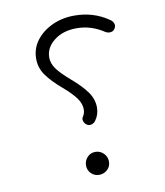

<svg xmlns="http://www.w3.org/2000/svg" viewBox="-78 -739 696 809"><g transform="rotate(-10 270.0 -334.5)"><path d="M438.5 -630.9Q450.7 -623.5 454.6 -612.5Q458.5 -601.6 452.1 -591.3Q445.8 -580.6 434.3 -578.9Q422.9 -577.1 411.6 -583.5Q386.2 -600.6 356.7 -610.4Q327.1 -620.1 294.4 -620.1Q235.8 -620.1 197.8 -590.3Q159.7 -560.5 159.7 -518.1Q159.7 -493.7 176 -470.5Q192.4 -447.3 232.4 -412.6Q275.9 -375.5 298.6 -344Q321.3 -312.5 321.3 -276.9Q321.3 -246.1 303.7 -222.2Q297.4 -212.9 285.6 -209.7Q273.9 -206.5 263.2 -215.3Q255.4 -222.2 253.2 -231.7Q251 -241.2 255.9 -247.6Q265.1 -261.2 265.1 -278.8Q265.1 -301.8 248.8 -325.4Q232.4 -349.1 192.9 -383.3Q150.4 -419.4 127.4 -451.4Q104.5 -483.4 104.5 -522.5Q104.5 -565.9 130.1 -600.1Q155.8 -634.3 199 -654.3Q242.2 -674.3 294.4 -674.3Q375 -674.3 438.5 -630.9ZM233.4 -43.5Q233.4 -63.5 247.1 -78.4Q260.7 -93.3 281.7 -93.3Q302.2 -93.3 316.9 -78.6Q331.5 -64 331.5 -43.5Q331.5 -22.5 316.7 -8.8Q301.8 4.9 281.7 4.9Q261.7 4.9 247.6 -9Q233.4 -22.9 233.4 -43.5Z"/></g></svg>

Font: Mikhak Light
Style: Regular
Weight: 300
Designer: Amin Abedi
Version: Version 3.3